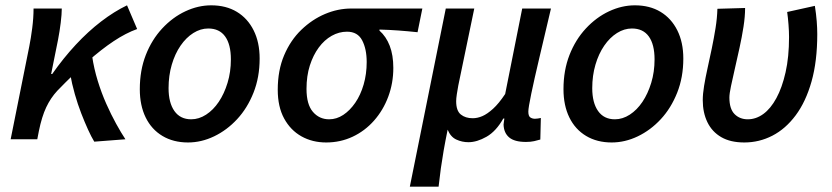

<svg xmlns="http://www.w3.org/2000/svg" viewBox="-20 -523 3124 721"><path d="M20 0 90 -349Q96 -379 101 -417.5Q106 -456 106 -491H212Q212 -470 208 -437.5Q204 -405 198 -374L172 -245H176Q218 -305 264.5 -355Q311 -405 360 -442.5Q409 -480 457 -503L495 -414Q453 -399 407 -368.5Q361 -338 308.5 -291.5Q256 -245 195 -182Q170 -155 153.5 -120Q137 -85 126 -31L120 0ZM334 9Q323 -9 310.5 -36.5Q298 -64 285 -97.5Q272 -131 261 -169.5Q250 -208 243 -248L326 -312Q333 -265 347 -219.5Q361 -174 379 -133.5Q397 -93 416 -58.5Q435 -24 451 0Z M686 12Q631 12 590 -12.5Q549 -37 527 -82Q505 -127 505 -188Q505 -259 527.5 -316.5Q550 -374 589 -416Q628 -458 676 -480.5Q724 -503 773 -503Q829 -503 869.5 -478.5Q910 -454 932.5 -409Q955 -364 955 -303Q955 -233 932 -175Q909 -117 870.5 -75.5Q832 -34 784 -11Q736 12 686 12ZM698 -75Q727 -75 754 -92.5Q781 -110 801.5 -140.5Q822 -171 834.5 -212Q847 -253 847 -300Q847 -356 825.5 -386Q804 -416 762 -416Q733 -416 706 -399Q679 -382 658 -351.5Q637 -321 625 -280Q613 -239 613 -192Q613 -137 635 -106Q657 -75 698 -75Z M1205 12Q1153 12 1112 -11Q1071 -34 1047 -78Q1023 -122 1023 -186Q1023 -259 1047 -315.5Q1071 -372 1111.5 -411Q1152 -450 1200.5 -470.5Q1249 -491 1299 -491H1566L1548 -402Q1510 -406 1476 -408.5Q1442 -411 1405 -412V-408Q1430 -386 1443.5 -351Q1457 -316 1457 -268Q1457 -211 1438 -160Q1419 -109 1384.5 -70Q1350 -31 1304 -9.5Q1258 12 1205 12ZM1216 -75Q1244 -75 1269 -91.5Q1294 -108 1314 -137Q1334 -166 1345.5 -205.5Q1357 -245 1357 -290Q1357 -339 1340 -371.5Q1323 -404 1283 -404Q1253 -404 1225.5 -388.5Q1198 -373 1177 -344.5Q1156 -316 1143.5 -277Q1131 -238 1131 -189Q1131 -131 1155 -103Q1179 -75 1216 -75Z M1519 178 1654 -491H1761L1701 -202Q1698 -186 1695.5 -169.5Q1693 -153 1693 -143Q1693 -107 1710.5 -93Q1728 -79 1755 -79Q1773 -79 1791.5 -87Q1810 -95 1831.5 -114.5Q1853 -134 1877 -170L1941 -491H2049Q2025 -389 2005.5 -306.5Q1986 -224 1975 -171Q1964 -118 1964 -104Q1964 -87 1971.5 -82Q1979 -77 1989 -77Q1994 -77 2000 -78Q2006 -79 2011 -80L2009 1Q1999 4 1986 7Q1973 10 1955 10Q1912 10 1892 -7Q1872 -24 1871 -55Q1871 -60 1872 -64Q1873 -68 1874 -78H1870Q1843 -30 1807 -9.5Q1771 11 1739 11Q1715 11 1693.5 1Q1672 -9 1661 -36Q1652 8 1646 42.5Q1640 77 1635.5 109Q1631 141 1627 178Z M2277 12Q2222 12 2181 -12.5Q2140 -37 2118 -82Q2096 -127 2096 -188Q2096 -259 2118.5 -316.5Q2141 -374 2180 -416Q2219 -458 2267 -480.5Q2315 -503 2364 -503Q2420 -503 2460.5 -478.5Q2501 -454 2523.5 -409Q2546 -364 2546 -303Q2546 -233 2523 -175Q2500 -117 2461.5 -75.5Q2423 -34 2375 -11Q2327 12 2277 12ZM2289 -75Q2318 -75 2345 -92.5Q2372 -110 2392.5 -140.5Q2413 -171 2425.5 -212Q2438 -253 2438 -300Q2438 -356 2416.5 -386Q2395 -416 2353 -416Q2324 -416 2297 -399Q2270 -382 2249 -351.5Q2228 -321 2216 -280Q2204 -239 2204 -192Q2204 -137 2226 -106Q2248 -75 2289 -75Z M2775 12Q2723 12 2688.5 -8Q2654 -28 2636.5 -64Q2619 -100 2619 -147Q2619 -170 2624 -200.5Q2629 -231 2637 -267Q2645 -303 2653 -341.5Q2661 -380 2667 -417.5Q2673 -455 2674 -490L2778 -493Q2778 -461 2772 -422.5Q2766 -384 2757 -343Q2748 -302 2739.5 -265Q2731 -228 2725 -199.5Q2719 -171 2719 -157Q2719 -114 2738.5 -94.5Q2758 -75 2788 -75Q2819 -75 2846.5 -95Q2874 -115 2895.5 -154.5Q2917 -194 2930 -251.5Q2943 -309 2943 -384Q2943 -405 2941 -431Q2939 -457 2936 -478L3040 -501Q3045 -469 3047 -443Q3049 -417 3049 -395Q3049 -293 3027.5 -217Q3006 -141 2968 -90Q2930 -39 2880.5 -13.5Q2831 12 2775 12Z"/></svg>

Font: Source Sans 3 SemiBold
Style: Italic
Weight: 600
Italic angle: -11°
Designer: Paul D. Hunt
Foundry: Adobe
Version: Version 3.046;hotconv 1.0.118;makeotfexe 2.5.65603